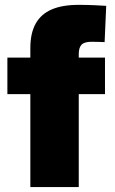

<svg xmlns="http://www.w3.org/2000/svg" viewBox="-20 -755 465 775"><path d="M403.8 -522.5V-375H9.8V-522.5ZM102.5 0V-561.5Q102.5 -621.1 124 -659.7Q145.5 -698.2 188.5 -716.8Q231.4 -735.4 297.4 -735.4Q331.5 -735.4 363 -733.9Q394.5 -732.4 408.7 -731.4L402.3 -585Q394 -585.4 378.2 -585.9Q362.3 -586.4 349.6 -586.4Q320.8 -586.4 309.3 -574.7Q297.9 -563 297.9 -536.6V0Z"/></svg>

Font: Inter 28pt Black
Style: Regular
Weight: 900
Designer: Rasmus Andersson
Foundry: rsms
Version: Version 4.001;git-66647c0bb